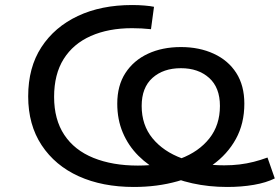

<svg xmlns="http://www.w3.org/2000/svg" viewBox="-20 -734 1112 763"><path d="M512 9Q387 9 293 -33.5Q199 -76 145.5 -157Q92 -238 92 -351Q92 -466 144.5 -546.5Q197 -627 289.5 -670.5Q382 -714 505 -714Q531 -714 554.5 -712Q578 -710 592 -707L580 -618Q560 -620 542.5 -621Q525 -622 505 -622Q411 -622 341 -591Q271 -560 233 -499.5Q195 -439 195 -349Q195 -259 235.5 -198Q276 -137 351.5 -106.5Q427 -76 528 -76Q624 -76 697 -103.5Q770 -131 812 -184Q854 -237 854 -313Q854 -386 811 -424.5Q768 -463 699 -463Q629 -463 586 -424.5Q543 -386 543 -313Q543 -237 586 -184.5Q629 -132 703.5 -104.5Q778 -77 871 -77Q903 -77 932 -80.5Q961 -84 988.5 -91Q1016 -98 1043 -108L1072 -25Q1038 -8 989 0.5Q940 9 883 9Q810 9 744.5 -5.5Q679 -20 624.5 -47.5Q570 -75 530 -115Q490 -155 468 -207Q446 -259 446 -322Q446 -394 478.5 -444Q511 -494 568 -520.5Q625 -547 699 -547Q772 -547 829.5 -520.5Q887 -494 919 -444Q951 -394 951 -322Q951 -243 917.5 -182Q884 -121 824.5 -78.5Q765 -36 685 -13.5Q605 9 512 9Z"/></svg>

Font: Nunito Sans 7pt Expanded
Style: Regular
Weight: 400
Width: 7
Designer: Vernon Adams
Foundry: Vernon Adams
Version: Version 3.101;gftools[0.9.27]